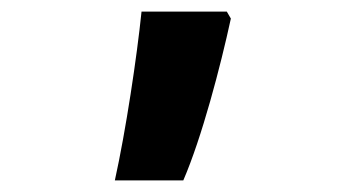

<svg xmlns="http://www.w3.org/2000/svg" viewBox="-20 -163 603 331"><path d="M178 148H296C328 74 360 -48 378 -131L371 -143H224C216 -65 197 62 178 148Z"/></svg>

Font: Noto Sans Mono SemiCondensed ExtraBold
Style: Regular
Weight: 800
Width: 4
Designer: Monotype Design Team
Foundry: Monotype Imaging Inc.
Version: Version 2.014